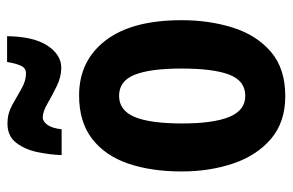

<svg xmlns="http://www.w3.org/2000/svg" viewBox="-158 -636 805 528"><g transform="rotate(-90 244.0 -372.5)"><path d="M452 -275Q452 -199 431.5 -134Q411 -69 365 -29.5Q319 10 243 10Q172 10 126 -29Q80 -68 58 -133Q36 -198 36 -275Q36 -358 57.5 -421.5Q79 -485 125.5 -521Q172 -557 245 -557Q340 -557 396 -484.5Q452 -412 452 -275ZM168 -273Q168 -188 186 -144Q204 -100 244 -100Q285 -100 302 -143.5Q319 -187 319 -275Q319 -361 302 -404Q285 -447 244 -447Q204 -447 186 -404.5Q168 -362 168 -273ZM81 -605Q82 -636 89 -670.5Q96 -705 114.5 -729.5Q133 -754 168 -754Q195 -754 218.5 -741Q242 -728 263.5 -715.5Q285 -703 306 -703Q320 -703 326.5 -716.5Q333 -730 337 -755H408Q407 -682 382 -644Q357 -606 321 -606Q296 -606 270.5 -618.5Q245 -631 222.5 -644Q200 -657 184 -657Q174 -657 164.5 -644.5Q155 -632 152 -605Z"/></g></svg>

Font: Noto Sans Arabic ExtCond
Style: Bold
Weight: 700
Width: 2
Designer: Monotype Design Team, Nadine Chahine, Nizar Qandah and Khaled Hosny
Foundry: Monotype Imaging Inc.
Version: Version 2.012; ttfautohint (v1.8.4.7-5d5b)